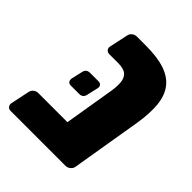

<svg xmlns="http://www.w3.org/2000/svg" viewBox="-173 -679 781 781"><g transform="rotate(45 217.5 -288.5)"><path d="M14 0Q4 0 -1.5 -7.5Q-7 -15 -5 -25L12 -106Q14 -117 23 -124Q32 -131 42 -131H363L341 -23Q339 -13 330 -6.5Q321 0 310 0ZM213 0Q202 0 197 -7.5Q192 -15 193 -25L244 -333Q251 -370 249.5 -395.5Q248 -421 233.5 -434Q219 -447 186 -447H136Q125 -447 119 -454.5Q113 -462 116 -473L133 -552Q135 -563 144 -570Q153 -577 164 -577H217Q282 -577 325 -562.5Q368 -548 391 -517.5Q414 -487 418.5 -440.5Q423 -394 413 -331L362 -25Q360 -15 351 -7.5Q342 0 331 0ZM115 -246Q105 -246 100.5 -252Q96 -258 97 -268L108 -316Q112 -338 134 -338H182Q192 -338 197 -332Q202 -326 200 -316L189 -268Q185 -246 163 -246Z"/></g></svg>

Font: Rubik
Style: Bold Italic
Weight: 700
Italic angle: -12°
Designer: Hubert and Fischer
Foundry: Hubert and Fischer
Version: Version 2.300;gftools[0.9.30]